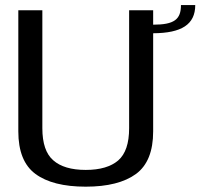

<svg xmlns="http://www.w3.org/2000/svg" viewBox="-20 -714 772 739"><path d="M310 4.5C394.5 4.5 459 -12 503.5 -44.5C547.5 -77 569.5 -131.5 569.5 -208.5V-586C678.5 -586.5 731.5 -619.5 731.5 -694.5H676.5C676.5 -639.5 651 -619 569.5 -619V-674.5H477V-220.5C477 -162 463 -121 435 -96.5C407 -72.5 365.5 -60 310 -60C254.5 -60 212.5 -72.5 185 -97C157 -121 143 -162.5 143 -220.5V-674.5H50.5V-208.5C50.5 -131.5 72.5 -77 116.5 -44.5C160.5 -12 225 4.5 310 4.5Z"/></svg>

Font: Anybody
Style: Regular
Weight: 400
Designer: Tyler Finck
Foundry: Etcetera Type Company
Version: Version 1.110